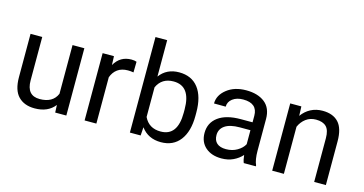

<svg xmlns="http://www.w3.org/2000/svg" viewBox="-79 -1098 2758 1456"><g transform="rotate(15 1300.5 -370.0)"><path d="M69.8 -528.3H161.6V-187.5Q161.6 -68.4 263.7 -68.4Q366.7 -68.4 399.4 -146V-528.3H492.2V0H404.8L402.3 -59.1Q349.1 9.8 244.6 9.8Q162.6 9.8 116.2 -38.3Q69.8 -86.4 69.8 -188.5Z M635.7 0V-528.3H724.6L727.1 -459.5Q772 -538.1 860.4 -538.1Q885.3 -538.1 900.9 -531.7L899.4 -447.8Q877.4 -451.7 855.5 -451.7Q806.6 -451.7 774.7 -428.5Q742.7 -405.3 728 -363.8V0Z M1075.7 0H991.2V-750H1083V-464.4Q1137.7 -538.1 1234.9 -538.1Q1333.5 -538.1 1386 -470Q1438.5 -401.9 1438.5 -276.9V-251Q1438.5 -128.4 1385.5 -59.3Q1332.5 9.8 1235.8 9.8Q1135.3 9.8 1080.1 -65.4ZM1083 -379.9V-147Q1120.6 -67.9 1212.9 -67.9Q1346.7 -67.9 1346.7 -251V-276.9Q1346.7 -460.4 1211.9 -460.4Q1119.6 -460.4 1083 -379.9Z M1711.4 9.8Q1632.8 9.8 1585.7 -31.7Q1538.6 -73.2 1538.6 -144.5Q1538.6 -224.1 1600.8 -270Q1663.1 -315.9 1777.3 -315.9H1869.6V-367.2Q1869.6 -464.8 1757.3 -464.8Q1706.5 -464.8 1674.3 -440.4Q1642.1 -416 1642.1 -377.9L1550.3 -378.4Q1550.3 -443.4 1609.9 -490.7Q1669.4 -538.1 1761.7 -538.1Q1853.5 -538.1 1907.7 -495.1Q1961.9 -452.1 1961.9 -366.2V-118.2Q1961.9 -46.9 1980 -7.3V0H1885.3Q1876 -21.5 1872.1 -60.1Q1844.2 -28.8 1803.5 -9.5Q1762.7 9.8 1711.4 9.8ZM1630.4 -151.9Q1630.4 -110.8 1654.8 -88.9Q1679.2 -66.9 1726.6 -66.9Q1775.9 -66.9 1814.2 -89.4Q1852.5 -111.8 1869.6 -144V-253.9H1786.1Q1709.5 -253.9 1669.9 -226.8Q1630.4 -199.7 1630.4 -151.9Z M2200.2 0H2108.4V-528.3H2195.8L2198.7 -454.6Q2227.1 -494.6 2268.6 -516.4Q2310.1 -538.1 2361.3 -538.1Q2442.9 -538.1 2486.3 -491.7Q2529.8 -445.3 2529.8 -342.3V0H2438V-342.8Q2438 -406.7 2410.9 -433.6Q2383.8 -460.4 2330.1 -460.4Q2284.7 -460.4 2251.2 -435.3Q2217.8 -410.2 2200.2 -369.6Z"/></g></svg>

Font: Bert Sans Medium
Style: Regular
Weight: 500
Designer: Christian Robertson, Adam Twardoch, & Cristiano Sobral
Foundry: Google
Version: Version 12.135;January 10, 2020;FontCreator 12.0.0.2547 64-b